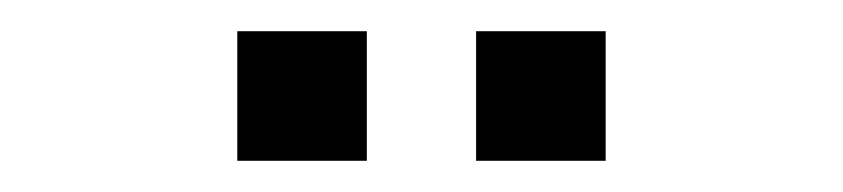

<svg xmlns="http://www.w3.org/2000/svg" viewBox="-20 -718 540 123"><path d="M285 -615V-698H368V-615ZM132 -615V-698H215V-615Z"/></svg>

Font: Nunito Sans 10pt Condensed
Style: Regular
Weight: 400
Width: 3
Designer: Vernon Adams
Foundry: Vernon Adams
Version: Version 3.101;gftools[0.9.27]